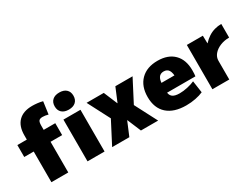

<svg xmlns="http://www.w3.org/2000/svg" viewBox="-59 -1356 2560 1952"><g transform="rotate(-30 1221.5 -380.0)"><path d="M127 0V-360H16V-500H127V-550Q127 -657 183 -713.5Q239 -770 345 -770Q372 -770 404.5 -766.5Q437 -763 466 -755L446 -610Q410 -620 380 -620Q349 -620 337 -605.5Q325 -591 325 -550V-500H461V-360H325V0ZM551 0V-490H751V0ZM651 -550Q599 -550 570 -576.5Q541 -603 541 -650Q541 -697 570 -723.5Q599 -750 651 -750Q703 -750 732 -723.5Q761 -697 761 -650Q761 -603 732 -576.5Q703 -550 651 -550Z M840 0 975 -260 840 -520H1042L1109 -360H1111L1178 -520H1380L1245 -260L1380 0H1178L1111 -160H1109L1042 0Z M1707 10Q1563 10 1485 -60Q1407 -130 1407 -260Q1407 -386 1479 -458Q1551 -530 1677 -530Q1800 -530 1868.5 -461.5Q1937 -393 1937 -270Q1937 -252 1936 -230Q1935 -208 1933 -200H1517V-315H1778L1755 -280Q1755 -345 1736.5 -375Q1718 -405 1677 -405Q1637 -405 1618 -375Q1599 -345 1599 -280V-220Q1599 -173 1625 -151.5Q1651 -130 1709 -130Q1753 -130 1802.5 -141Q1852 -152 1887 -168L1907 -28Q1870 -11 1817 -0.5Q1764 10 1707 10Z M2017 0V-520H2205L2207 -430H2209Q2239 -463 2273.5 -485.5Q2308 -508 2347 -519Q2386 -530 2427 -530V-370Q2369 -370 2320.5 -350Q2272 -330 2243.5 -296Q2215 -262 2215 -220V0Z"/></g></svg>

Font: M PLUS 2 Thin Black
Style: Regular
Weight: 900
Version: Version 1.001